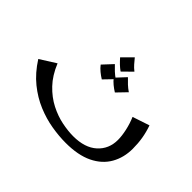

<svg xmlns="http://www.w3.org/2000/svg" viewBox="-125 -848 1090 1090"><g transform="rotate(45 420.0 -303.5)"><path d="M487 7Q433 7 373 -3Q313 -13 253 -38Q193 -63 138.5 -107Q84 -151 40 -220L135 -280Q163 -211 206 -166Q249 -121 299 -95.5Q349 -70 399 -60Q449 -50 490 -50Q583 -50 634 -96Q685 -142 685 -215Q685 -247 676 -288Q667 -329 651 -366L753 -400Q767 -360 773.5 -321Q780 -282 780 -239Q780 -168 748 -112Q716 -56 651 -24.5Q586 7 487 7ZM421 -500Q404 -512 390 -525.5Q376 -539 362 -555L421 -614Q435 -597 447 -583Q459 -569 477 -555ZM377 -393Q359 -404 342 -418Q325 -432 313 -448L368 -507Q383 -491 398 -477Q413 -463 432 -450ZM482 -393Q464 -404 447 -418Q430 -432 418 -448L473 -507Q488 -491 503 -477Q518 -463 537 -450Z"/></g></svg>

Font: Marhey Light Light
Style: Regular
Weight: 300
Version: Version 1.000